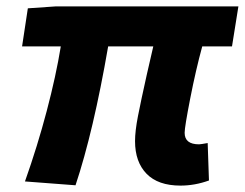

<svg xmlns="http://www.w3.org/2000/svg" viewBox="-20 -567 765 600"><path d="M402 -126Q402 -157 411 -203.5Q420 -250 439 -335L459 -422H318Q272 -156 216 12L58 0Q97 -110 126 -220Q155 -330 170 -422H49L67 -541L154 -547H725L705 -422H612Q592 -349 574.5 -259.5Q557 -170 557 -152Q557 -116 602 -116Q607 -116 629 -120L633 -3Q589 13 544 13Q474 13 438 -24Q402 -61 402 -126Z"/></svg>

Font: Nebula Sans Bold
Style: Regular
Weight: 700
Italic angle: -9°
Designer: Paul D. Hunt for Adobe (as Source Sans)
Foundry: Nebula Entertainment & Broadcasting LLC
Version: Version 1.010